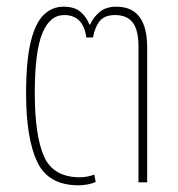

<svg xmlns="http://www.w3.org/2000/svg" viewBox="-20 -545 533 574"><path d="M215 9Q124 9 91 -61.5Q58 -132 58 -265Q58 -364 72 -420.5Q86 -477 111 -501Q136 -525 170 -525Q204 -525 222 -508.5Q240 -492 247 -472H250Q258 -492 277 -508.5Q296 -525 328 -525Q420 -525 420 -403V0H394V-405Q394 -456 376.5 -478Q359 -500 324 -500Q293 -500 278.5 -482.5Q264 -465 258 -433H238Q229 -500 172 -500Q129 -500 106.5 -445.5Q84 -391 84 -267Q84 -140 111.5 -77.5Q139 -15 219 -15Q231 -15 242.5 -17.5Q254 -20 262 -23L266 -1Q258 3 243.5 6Q229 9 215 9Z"/></svg>

Font: Noto Sans Thai UI Cond Thin
Style: Regular
Weight: 100
Width: 3
Designer: Monotype Design Team
Foundry: Monotype Imaging Inc.
Version: Version 2.000